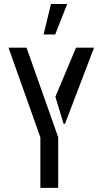

<svg xmlns="http://www.w3.org/2000/svg" viewBox="-20 -916 499 936"><path d="M192.4 -748 228.5 -896.5H307.6L249 -748ZM21.5 -683.6H109.4L263.7 -247.1V0H176.8V-246.1ZM250 -444.3 350.6 -683.6H438.5L296.9 -312.5H290Z"/></svg>

Font: Post No Bills Jaffna SemiBold
Style: Regular
Weight: 600
Designer: Kosala Senevirathne, Siva Puranthara, Lasantha Premarathna, Tharique Azeez
Foundry: Mooniak
Version: Version 1.220 ; ttfautohint (v1.6)